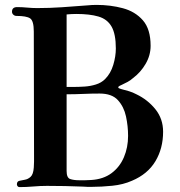

<svg xmlns="http://www.w3.org/2000/svg" viewBox="-20 -756 734 784"><path d="M503 -201Q503 -241 494.5 -280.5Q486 -320 461.5 -347Q437 -374 387 -374Q353 -374 319.5 -372.5Q286 -371 252 -371V-58Q252 -30 266.5 -25Q281 -20 303 -20Q315 -20 327.5 -20Q340 -20 352 -21Q402 -24 435.5 -49Q469 -74 486 -114Q503 -154 503 -201ZM453 -558Q453 -617 435.5 -647.5Q418 -678 382 -688.5Q346 -699 292 -699Q282 -699 272 -698.5Q262 -698 252 -697V-401H281Q301 -401 325 -402.5Q349 -404 371.5 -411Q394 -418 409 -433Q432 -456 442.5 -491Q453 -526 453 -558ZM646 -218Q646 -150 614.5 -97.5Q583 -45 519 -18Q483 -2 438.5 2.5Q394 7 355 7Q346 7 337 7Q328 7 319 6Q246 3 172 3Q144 3 116 5.5Q88 8 59 8Q55 8 52 4.5Q49 1 49 -3Q49 -15 58.5 -17.5Q68 -20 81 -22Q94 -24 105 -34Q116 -44 118 -72Q119 -84 119 -96Q119 -108 119 -120Q119 -247 118.5 -373.5Q118 -500 118 -627Q118 -671 103 -681Q88 -691 47 -691Q40 -691 34.5 -696Q29 -701 29 -708Q29 -727 50 -727Q70 -727 91 -725Q112 -723 132 -723Q183 -723 234 -726.5Q285 -730 336 -734Q346 -735 355.5 -735.5Q365 -736 374 -736Q431 -736 481.5 -722.5Q532 -709 563.5 -673Q595 -637 595 -569Q595 -530 574.5 -495Q554 -460 523 -437Q513 -428 501 -421.5Q489 -415 476 -409Q474 -408 468.5 -405.5Q463 -403 463 -399Q463 -396 468.5 -394.5Q474 -393 476 -392Q492 -388 507 -383.5Q522 -379 537 -371Q583 -349 614.5 -310Q646 -271 646 -218Z"/></svg>

Font: Kaisei Opti
Style: Bold
Weight: 700
Designer: Font-Kai, 金井和夫
Foundry: KAZUO KANAI
Version: Version 5.003